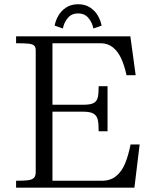

<svg xmlns="http://www.w3.org/2000/svg" viewBox="-20 -868 714 888"><path d="M214.6 -383.5H365.1Q397.9 -383.5 412.8 -391.4Q427.6 -399.2 432 -416.5Q436.4 -433.8 436.4 -469.2H477.4V-260.9H436.4Q436.4 -296.9 432 -315.1Q427.6 -333.2 412.5 -342.4Q397.4 -351.5 365.1 -351.5H214.6ZM584 -199.9H625.9L601.6 0H54.4V-32Q93.1 -32 111.2 -34.6Q129.4 -37.2 137.3 -45.8Q145.2 -54.2 145.2 -72.4V-635.6Q145.2 -650.8 137.6 -657.4Q130 -664.1 112.1 -666.1Q94.1 -668 54.4 -668V-700H582.9L607.5 -520.1H565.2Q555.1 -566.9 539.6 -599.6Q524.1 -632.2 500.7 -650.1Q477.2 -668 444.9 -668H222.6V-32H450.9Q491.1 -32 517.2 -53.7Q543.4 -75.4 558.4 -111.6Q573.4 -147.8 584 -199.9ZM341.2 -805.9Q310.8 -805.9 293.2 -784.5Q275.6 -763.1 270.9 -736.2L232.8 -749.4Q236.5 -771.2 249.1 -794.1Q261.8 -817 284.9 -832.7Q308.1 -848.4 341.2 -848.4Q374.5 -848.4 397.6 -832.7Q420.8 -817 433.4 -794.2Q446.1 -771.4 449.9 -749.4L411.8 -736.2Q406.9 -763.1 389.3 -784.5Q371.8 -805.9 341.2 -805.9Z"/></svg>

Font: Didactic
Style: Regular
Weight: 400
Designer: Tyler Finck
Foundry: Etcetera Type Co
Version: Version 3.007;FEAKit 1.0